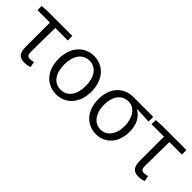

<svg xmlns="http://www.w3.org/2000/svg" viewBox="93 -1276 2010 2010"><g transform="rotate(45 1098.0 -270.5)"><path d="M318 13C349 13 379 6 399 -1L387 -63C369 -59 352 -55 335 -55C304 -55 289 -70 289 -109C289 -224 290 -347 293 -473H478V-540H106L29 -535V-473H213V-115C213 -31 240 13 318 13Z M789 13C923 13 1032 -89 1032 -269C1032 -451 923 -554 789 -554C654 -554 545 -451 545 -269C545 -89 654 13 789 13ZM789 -55C688 -55 629 -139 629 -269C629 -399 688 -485 789 -485C889 -485 948 -399 948 -269C948 -139 889 -55 789 -55Z M1378 13C1509 13 1612 -85 1612 -254C1612 -359 1571 -435 1502 -474V-478C1563 -477 1614 -475 1676 -470V-540H1382C1255 -540 1138 -454 1138 -264C1138 -86 1249 13 1378 13ZM1379 -55C1289 -55 1222 -136 1222 -264C1222 -404 1290 -472 1380 -472C1478 -472 1533 -372 1533 -261C1533 -134 1468 -55 1379 -55Z M2007 13C2038 13 2068 6 2088 -1L2076 -63C2058 -59 2041 -55 2024 -55C1993 -55 1978 -70 1978 -109C1978 -224 1979 -347 1982 -473H2167V-540H1795L1718 -535V-473H1902V-115C1902 -31 1929 13 2007 13Z"/></g></svg>

Font: Noto Sans CJK JP DemiLight
Style: Regular
Weight: 350
Designer: Ryoko NISHIZUKA (kana & ideographs); Paul D. Hunt (Latin, Greek & Cyrillic); Wenlong ZHANG (bopomofo); Sandoll Communica
Foundry: Adobe Systems Incorporated
Version: Version 1.004;PS 1.004;hotconv 1.0.82;makeotf.lib2.5.63406